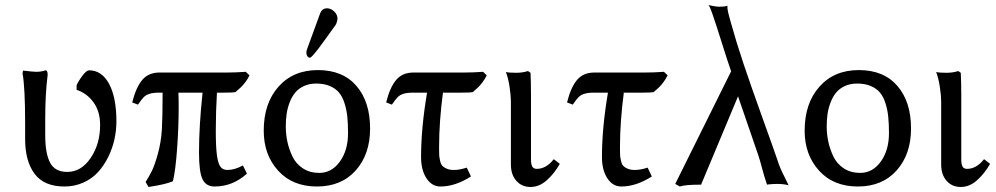

<svg xmlns="http://www.w3.org/2000/svg" viewBox="-20 -726 3970 765"><path d="M160.2 -251V-187Q160.2 -115.2 179.4 -78.1Q198.7 -41 248 -41Q303.7 -41 341.3 -96.7Q378.9 -152.3 378.9 -228Q378.9 -282.2 352.5 -318.4Q326.2 -354.5 285.2 -368.2V-386.2Q293.5 -404.8 309.1 -425.3Q324.7 -445.8 335 -445.8Q385.7 -445.8 414.8 -391.6Q443.8 -337.4 443.8 -242.2Q443.8 -206.5 436 -170.9Q428.2 -135.3 411.6 -101.3Q395 -67.4 371.3 -41Q347.7 -14.6 312.7 1.2Q277.8 17.1 236.8 17.1Q155.8 17.1 117.9 -33.4Q80.1 -84 80.1 -171.9V-233.9Q80.1 -377.9 69.8 -434.1L71.8 -444.8Q112.3 -439.9 124 -439.9Q144.5 -439.9 161.1 -445.8Q169.9 -445.8 169.9 -428.2Q160.2 -352.1 160.2 -251Z M627.9 -356.9H615.7Q590.3 -356.9 575.9 -352.3Q561.5 -347.7 553 -339.1Q544.4 -330.6 529.8 -309.1L506.8 -317.9Q522 -378.4 546.9 -407.7Q571.8 -437 615.7 -437H883.8Q919.9 -437 959 -439.9L974.1 -425.8Q966.8 -410.2 956.5 -397.2Q946.3 -384.3 940.2 -378.7Q934.1 -373 918 -358.9Q908.2 -356.9 874 -356.9H844.7V-363.8Q839.8 -280.3 839.8 -206.1Q839.8 -141.6 844.2 -108.2Q848.6 -74.7 858.2 -61.8Q867.7 -48.8 885.7 -48.8Q915.5 -48.8 947.8 -66.9L963.9 -34.2Q907.2 17.1 835 17.1Q800.8 17.1 786.9 -12Q772.9 -41 772.9 -118.2Q772.9 -224.1 787.1 -356.9H690.9Q691.9 -337.9 691.9 -296.9Q691.9 -218.3 685.5 -131.6Q679.2 -44.9 668.9 -3.9Q642.1 8.3 571.8 19L560.1 -1Q575.2 -24.9 585.7 -46.1Q596.2 -67.4 608.9 -112.8Q621.6 -158.2 625 -210Q627.9 -264.2 627.9 -356.9Z M1030.8 -205.1Q1030.8 -314.5 1089.6 -380.6Q1148.4 -446.8 1246.6 -446.8Q1345.7 -446.8 1400.1 -383.8Q1454.6 -320.8 1454.6 -213.9Q1454.6 -111.3 1397.5 -47.1Q1340.3 17.1 1242.7 17.1Q1145.5 17.1 1088.1 -46.1Q1030.8 -109.4 1030.8 -205.1ZM1239.7 -393.1Q1212.4 -393.1 1191.2 -383.3Q1169.9 -373.5 1156.5 -357.4Q1143.1 -341.3 1134.3 -318.6Q1125.5 -295.9 1122.1 -272.5Q1118.7 -249 1118.7 -222.2Q1118.7 -191.4 1125 -161.6Q1131.3 -131.8 1145.3 -102.5Q1159.2 -73.2 1186.8 -55.2Q1214.4 -37.1 1252 -37.1Q1301.8 -37.1 1334.2 -82.3Q1366.7 -127.4 1366.7 -195.8Q1366.7 -233.4 1363.8 -261.5Q1360.8 -289.6 1352.5 -315.4Q1344.2 -341.3 1330.3 -357.7Q1316.4 -374 1293.7 -383.5Q1271 -393.1 1239.7 -393.1ZM1282.7 -692.9Q1298.3 -692.9 1311.5 -680.4Q1324.7 -668 1324.7 -650.9Q1324.7 -643.6 1318.8 -628.9Q1313.5 -621.6 1299.6 -602.1Q1285.6 -582.5 1273.9 -566.4Q1262.2 -550.3 1249.3 -533.2Q1236.3 -516.1 1227.3 -506.1Q1218.3 -496.1 1214.8 -496.1Q1209 -496.1 1204.8 -502Q1200.7 -507.8 1200.7 -516.1Q1200.7 -522 1202.6 -527.8L1254.9 -670.9Q1262.7 -692.9 1282.7 -692.9Z M1819.8 -356.9H1745.6V-362.8Q1729.5 -242.2 1729.5 -141.1V-132.8Q1729.5 -116.2 1730 -107.7Q1730.5 -99.1 1733.4 -85.7Q1736.3 -72.3 1742.2 -65.7Q1748 -59.1 1759.8 -54Q1771.5 -48.8 1788.6 -48.8Q1811 -48.8 1839.8 -58.1L1856.4 -22.9Q1793.9 17.1 1734.9 17.1Q1700.7 17.1 1679.2 -15.6Q1657.7 -48.3 1657.7 -100.1Q1657.7 -216.3 1681.6 -356.9H1627.4Q1602.1 -356.9 1587.6 -352.3Q1573.2 -347.7 1564.7 -339.1Q1556.2 -330.6 1541.5 -309.1L1518.6 -317.9Q1533.7 -378.4 1558.6 -407.7Q1583.5 -437 1627.4 -437H1828.6Q1865.7 -437 1904.8 -439.9L1919.4 -425.8Q1911.6 -410.2 1901.9 -397.5Q1892.1 -384.8 1885.7 -378.7Q1879.4 -372.6 1863.8 -358.9Q1854 -356.9 1819.8 -356.9Z M2083.5 -442.9 2093.8 -436Q2095.7 -397.9 2095.7 -342.8V-90.8Q2095.7 -71.3 2100.8 -62.3Q2106 -53.2 2118.7 -53.2Q2156.2 -53.2 2186.5 -91.8L2210.4 -73.2Q2189.5 -35.6 2159.2 -8.3Q2128.9 19 2093.8 19Q2059.1 19 2037.4 -5.4Q2015.6 -29.8 2015.6 -70.8V-321.8Q2015.6 -344.7 2010.3 -380.1Q2004.9 -415.5 1995.6 -439Q2008.8 -436 2036.6 -436Q2062 -436 2083.5 -442.9Z M2540.5 -356.9H2466.3V-362.8Q2450.2 -242.2 2450.2 -141.1V-132.8Q2450.2 -116.2 2450.7 -107.7Q2451.2 -99.1 2454.1 -85.7Q2457 -72.3 2462.9 -65.7Q2468.8 -59.1 2480.5 -54Q2492.2 -48.8 2509.3 -48.8Q2531.7 -48.8 2560.5 -58.1L2577.1 -22.9Q2514.6 17.1 2455.6 17.1Q2421.4 17.1 2399.9 -15.6Q2378.4 -48.3 2378.4 -100.1Q2378.4 -216.3 2402.3 -356.9H2348.1Q2322.8 -356.9 2308.3 -352.3Q2293.9 -347.7 2285.4 -339.1Q2276.9 -330.6 2262.2 -309.1L2239.3 -317.9Q2254.4 -378.4 2279.3 -407.7Q2304.2 -437 2348.1 -437H2549.3Q2586.4 -437 2625.5 -439.9L2640.1 -425.8Q2632.3 -410.2 2622.6 -397.5Q2612.8 -384.8 2606.4 -378.7Q2600.1 -372.6 2584.5 -358.9Q2574.7 -356.9 2540.5 -356.9Z M2920.4 -341.8 2773.4 9.8H2769Q2710 9.8 2688.5 17.1L2670.4 6.8L2893.1 -441.9Q2879.4 -480.5 2856.2 -554.7Q2833 -628.9 2819.3 -668.2Q2805.7 -707.5 2801.3 -706.1Q2831.1 -699.2 2846.2 -699.2Q2867.2 -699.2 2878.4 -703.1V-692.9Q2880.4 -675.8 2891.1 -639.2Q2912.6 -561.5 2942.1 -473.1Q2971.7 -384.8 3017.3 -258.1Q3063 -131.3 3077.1 -89.8Q3086.9 -57.6 3106.4 -20L3122.1 12.2Q3104 6.8 3074.2 6.8Q3064.5 6.8 3054.9 7.6Q3045.4 8.3 3041 8.8L3036.1 9.8Q3023.9 -26.4 3016.8 -54Q3009.8 -81.5 3001.5 -106.9L2920.4 -342.8Z M3186 -205.1Q3186 -314.5 3244.9 -380.6Q3303.7 -446.8 3401.9 -446.8Q3501 -446.8 3555.4 -383.8Q3609.9 -320.8 3609.9 -213.9Q3609.9 -111.3 3552.7 -47.1Q3495.6 17.1 3397.9 17.1Q3300.8 17.1 3243.4 -46.1Q3186 -109.4 3186 -205.1ZM3395 -393.1Q3367.7 -393.1 3346.4 -383.3Q3325.2 -373.5 3311.8 -357.4Q3298.3 -341.3 3289.6 -318.6Q3280.8 -295.9 3277.3 -272.5Q3273.9 -249 3273.9 -222.2Q3273.9 -191.4 3280.3 -161.6Q3286.6 -131.8 3300.5 -102.5Q3314.5 -73.2 3342 -55.2Q3369.6 -37.1 3407.2 -37.1Q3457 -37.1 3489.5 -82.3Q3522 -127.4 3522 -195.8Q3522 -233.4 3519 -261.5Q3516.1 -289.6 3507.8 -315.4Q3499.5 -341.3 3485.6 -357.7Q3471.7 -374 3449 -383.5Q3426.3 -393.1 3395 -393.1Z M3797.9 -442.9 3808.1 -436Q3810.1 -397.9 3810.1 -342.8V-90.8Q3810.1 -71.3 3815.2 -62.3Q3820.3 -53.2 3833 -53.2Q3870.6 -53.2 3900.9 -91.8L3924.8 -73.2Q3903.8 -35.6 3873.5 -8.3Q3843.3 19 3808.1 19Q3773.4 19 3751.7 -5.4Q3730 -29.8 3730 -70.8V-321.8Q3730 -344.7 3724.6 -380.1Q3719.2 -415.5 3710 -439Q3723.1 -436 3751 -436Q3776.4 -436 3797.9 -442.9Z"/></svg>

Font: Linear Smooth Low Contrast
Style: Regular
Weight: 500
Designer: Philipp H. Poll, Flanker
Foundry: Philipp H. Poll, reworked by Flanker
Version: Version 1.010 | FøM Fix